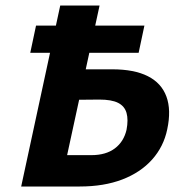

<svg xmlns="http://www.w3.org/2000/svg" viewBox="-20 -678 671 698"><path d="M90 -486 111 -585H505L484 -486ZM57 0 199 -658H342L224 -114H312Q365 -114 397.5 -138.5Q430 -163 440 -206Q447 -243 440 -267.5Q433 -292 409.5 -304Q386 -316 341 -316L234 -315L254 -426H388Q468 -426 517.5 -401Q567 -376 585 -327Q603 -278 588 -208Q575 -145 533 -98Q491 -51 424.5 -25.5Q358 0 270 0Z"/></svg>

Font: Ysabeau Office ExtraBold
Style: Italic
Weight: 800
Italic angle: -12°
Designer: Christian Thalmann (Catharsis Fonts)
Version: Version 2.001;gftools[0.9.30]; featfreeze: tnum,lnum,ss02